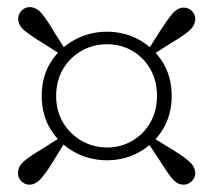

<svg xmlns="http://www.w3.org/2000/svg" viewBox="-20 -626 591 532"><path d="M398.6 -471.2 386.9 -482.4 421.8 -537.3Q441 -567.7 456.2 -586.3Q471.5 -604.9 489.4 -604.9Q502.1 -604.9 511.5 -595.7Q521 -586.4 521 -573.9Q521 -555 502.9 -539.8Q484.8 -524.5 453.6 -506.6ZM135.6 -360.3Q135.6 -317.9 155.2 -285.6Q174.8 -253.3 207.2 -235.3Q239.6 -217.3 276.6 -217.3Q314.8 -217.3 346.4 -235.8Q378 -254.3 396.5 -286.5Q415 -318.7 415 -360.3Q415 -402.5 396.5 -434.7Q378 -466.9 346.4 -485.2Q314.8 -503.4 276.6 -503.4Q238 -503.4 205.9 -485.2Q173.8 -466.9 154.7 -434.7Q135.6 -402.5 135.6 -360.3ZM95.6 -360.3Q95.6 -413.6 120.5 -453.4Q145.5 -493.3 186.7 -515.7Q227.9 -538.1 276.6 -538.1Q324.8 -538.1 365.5 -515.7Q406.1 -493.3 430.9 -453.4Q455.7 -413.6 455.7 -360.3Q455.7 -307.3 430.9 -267Q406.1 -226.8 365.5 -204.4Q324.8 -181.9 276.6 -181.9Q227.9 -181.9 186.7 -204.4Q145.5 -226.8 120.5 -267Q95.6 -307.3 95.6 -360.3ZM164.1 -483.9 152.9 -472 98.8 -506.6Q67.8 -525.3 49.1 -540.3Q30.4 -555.2 30.4 -573.9Q30.4 -587.4 40 -596.8Q49.7 -606.3 62.2 -606.3Q80.9 -606.3 96.2 -587.8Q111.6 -569.3 129.5 -538.1ZM152.1 -248.4 163.9 -238.5 129.5 -182.5Q111.6 -152.3 95.4 -133.3Q79.3 -114.3 61.4 -114.3Q48.7 -114.3 39.2 -123.8Q29.8 -133.2 29.8 -146.5Q29.8 -165.6 48.3 -180.8Q66.8 -195.9 98 -214.1ZM385.9 -236.5 397.8 -248.4 453.3 -214.1Q483.8 -195.9 502.4 -180.3Q521 -164.6 521 -145.9Q521 -133.2 511.1 -123.8Q501.3 -114.3 488.6 -114.3Q470.5 -114.3 455.6 -132.9Q440.8 -151.5 421.8 -182.5Z"/></svg>

Font: Noto Serif SC ExtraLight
Style: Regular
Weight: 200
Designer: Ryoko NISHIZUKA 西塚涼子 (kana & ideographs); Frank Grießhammer (Latin, Greek & Cyrillic); Wenlong ZHANG 张文龙 (bopomofo); San
Foundry: Adobe
Version: Version 2.002-H1;hotconv 1.1.0;makeotfexe 2.6.0